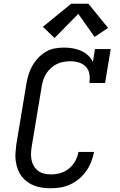

<svg xmlns="http://www.w3.org/2000/svg" viewBox="-20 -997 640 1025"><path d="M252 8Q229 8 206.5 5Q184 2 164 -5.5Q144 -13 126.5 -25.5Q109 -38 96 -55Q83 -72 75.5 -92Q68 -112 64.5 -134Q61 -156 62.5 -179Q64 -202 67 -225L121 -550Q125 -575 132.5 -599Q140 -623 152.5 -645.5Q165 -668 183.5 -687.5Q202 -707 224.5 -720.5Q247 -734 272 -738.5Q297 -743 322 -743Q345 -743 368.5 -739Q392 -735 412.5 -726Q433 -717 449.5 -702Q466 -687 476 -667L487 -735H571L541 -554H457Q461 -577 457.5 -600.5Q454 -624 439 -640Q424 -656 402 -663Q380 -670 356 -670Q339 -670 320.5 -667Q302 -664 285 -656Q268 -648 253.5 -635Q239 -622 228.5 -606.5Q218 -591 212 -573.5Q206 -556 203 -538L149 -213Q146 -194 145.5 -175.5Q145 -157 149 -140Q153 -123 162 -108.5Q171 -94 185 -84Q199 -74 216.5 -70Q234 -66 252 -66Q277 -66 302 -73Q327 -80 348 -97Q369 -114 381.5 -137Q394 -160 399 -186H482Q477 -159 467 -133.5Q457 -108 441 -85Q425 -62 403.5 -43.5Q382 -25 356.5 -13Q331 -1 304.5 3.5Q278 8 252 8ZM271 -794 209 -854 360 -977H452L557 -848L485 -800L398 -923Z"/></svg>

Font: Iosevka Etoile Oblique
Style: Regular
Weight: 400
Italic angle: -9°
Designer: Belleve Invis
Foundry: Belleve Invis
Version: Version 15.5.2; ttfautohint (v1.8.4)